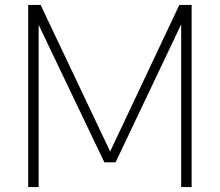

<svg xmlns="http://www.w3.org/2000/svg" viewBox="-20 -760 894 780"><path d="M708.5 -740H758.5V0H716V-661L449.5 -100.5H404L137 -659V0H94.5V-740H145L427.5 -144.5Z"/></svg>

Font: Encode Sans ExtraLight
Style: Regular
Weight: 275
Designer: Multiple Designers
Foundry: Impallari Type
Version: Version 2.000